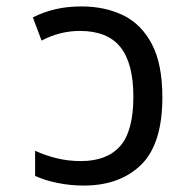

<svg xmlns="http://www.w3.org/2000/svg" viewBox="-20 -566 603 596"><path d="M240 10Q199 10 159 2Q119 -6 89 -20V-98Q119 -84 155 -75Q191 -66 231 -66Q312 -66 353 -112.5Q394 -159 394 -266Q394 -369 354 -419.5Q314 -470 228 -470Q166 -470 109 -440L82 -512Q116 -529 152.5 -537.5Q189 -546 233 -546Q306 -546 362.5 -518.5Q419 -491 451.5 -429Q484 -367 484 -264Q484 -119 418 -54.5Q352 10 240 10Z"/></svg>

Font: Noto Sans Mono SemiCondensed
Style: Regular
Weight: 400
Width: 4
Designer: Monotype Design Team
Foundry: Monotype Imaging Inc.
Version: Version 2.014